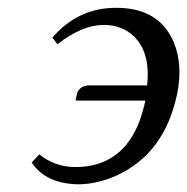

<svg xmlns="http://www.w3.org/2000/svg" viewBox="-20 -462 482 494"><path d="M358.4 -242.2Q368.7 -332 317.9 -374.5Q288.6 -397.9 246.6 -397.9Q190.4 -397.5 127.9 -348.1L114.7 -365.2Q181.2 -442.4 279.8 -441.9Q389.6 -441.9 427.2 -353Q451.2 -294.4 435.5 -219.2Q403.3 -66.9 279.8 -10.3Q230.5 11.7 182.6 12.2Q98.1 11.2 61.5 -43.9L81.1 -64.9Q121.6 -32.2 173.8 -32.2Q294.4 -32.2 339.4 -151.4Q348.1 -175.8 354 -203.1H180.2Q174.8 -203.1 174.8 -206.1Q174.8 -207.5 175.3 -208L178.2 -222.2Q185.5 -240.2 205.6 -242.2Z"/></svg>

Font: Linux Libertine Display Slanted O
Style: Slanted
Weight: 400
Designer: Philipp H. Poll
Foundry: Philipp H. Poll
Version: Version 5.0.9